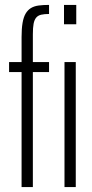

<svg xmlns="http://www.w3.org/2000/svg" viewBox="-20 -763 375 783"><path d="M68 0V-469H17V-510H68V-612Q68 -646 72 -669.5Q76 -693 84.5 -707.5Q93 -722 106 -730Q119 -738 137.5 -740.5Q156 -743 180 -743V-706Q161 -706 148 -703Q135 -700 127.5 -691Q120 -682 117 -666Q114 -650 114 -623V-510H180V-469H114V0ZM243 0V-510H289V0ZM241 -664V-743H291V-664Z"/></svg>

Font: Saira UltraCondensed Light
Style: Regular
Weight: 300
Width: 1
Designer: Hector Gatti with collaboration of the Omnibus-Type team
Foundry: Omnibus-Type
Version: Version 1.101